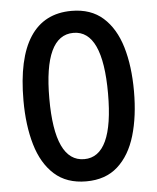

<svg xmlns="http://www.w3.org/2000/svg" viewBox="-53 -770 674 824"><g transform="rotate(-5 284.5 -358.0)"><path d="M522.9 -357.9Q522.9 -250 498.3 -167Q473.6 -84 421.1 -37.1Q368.7 9.8 285.6 9.8Q201.2 9.8 148.4 -37.8Q95.7 -85.4 71.3 -168.7Q46.9 -252 46.9 -358.9Q46.9 -540.5 107.2 -632.6Q167.5 -724.6 285.6 -724.6Q368.7 -724.6 421.1 -678Q473.6 -631.3 498.3 -548.8Q522.9 -466.3 522.9 -357.9ZM158.2 -357.9Q158.2 -85.9 285.2 -85.9Q411.1 -85.9 411.1 -357.9Q411.1 -629.9 285.6 -629.9Q158.2 -629.9 158.2 -357.9Z"/></g></svg>

Font: Open Sans Condensed SemiBold
Style: Regular
Weight: 600
Width: 3
Designer: Monotype Design Team
Foundry: Monotype Imaging Inc.
Version: Version 3.000; ttfautohint (v1.8.4)